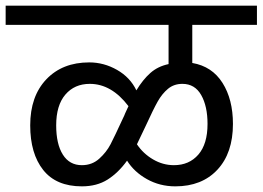

<svg xmlns="http://www.w3.org/2000/svg" viewBox="-40 -709 930 680"><path d="M641 -621V-486Q711 -474 748 -415.5Q785 -357 785 -270Q785 -167 730 -108Q675 -49 581 -49Q526 -49 480.5 -74.5Q435 -100 410 -140Q379 -97 341 -73Q303 -49 250 -49Q159 -49 113 -107Q67 -165 67 -265Q67 -368 124 -428Q181 -488 276 -488Q328 -488 374.5 -461.5Q421 -435 443 -389Q466 -427 492.5 -450.5Q519 -474 557 -482V-621H-20V-689H870V-621ZM395 -289Q401 -301 403 -307L415 -333Q355 -412 278 -412Q224 -412 191.5 -374Q159 -336 159 -265Q159 -199 182.5 -161.5Q206 -124 250 -124Q286 -124 311.5 -147Q337 -170 351.5 -198Q366 -226 395 -289ZM606 -412Q576 -412 555 -394.5Q534 -377 518.5 -349.5Q503 -322 476 -263L445 -198Q467 -165 502 -144.5Q537 -124 576 -124Q630 -124 662.5 -161.5Q695 -199 695 -270Q695 -333 672.5 -372.5Q650 -412 606 -412Z"/></svg>

Font: FiraGO
Style: Regular
Weight: 400
Designer: bBox Type
Foundry: bBox Type GmbH
Version: Version 1.001;April 20, 2020;FontCreator 12.0.0.2555 64-bit